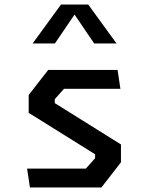

<svg xmlns="http://www.w3.org/2000/svg" viewBox="-20 -830 660 850"><path d="M112.5 0H429L515.5 -111.5V-190.5L222.5 -373.5V-391L263.5 -437H513L500.5 -520.5H193.5L107 -409.5V-330.5L401 -147V-129.5L360 -83.5H100ZM124.5 -637.5H223L310 -765.5L397 -637.5H496L370.5 -810H250Z"/></svg>

Font: Monaspace Krypton Medium
Style: Regular
Weight: 500
Designer: Riley Cran & the Lettermatic Team
Foundry: Lettermatic
Version: Version 1.101 (Monaspace Krypton)